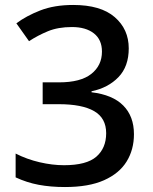

<svg xmlns="http://www.w3.org/2000/svg" viewBox="-20 -744 615 774"><path d="M499 -549Q499 -476 457.5 -433Q416 -390 349 -376V-372Q434 -362 477 -318.5Q520 -275 520 -203Q520 -141 490.5 -93Q461 -45 399.5 -17.5Q338 10 242 10Q184 10 136 1Q88 -8 43 -29V-125Q88 -102 139.5 -90Q191 -78 238 -78Q329 -78 368.5 -112.5Q408 -147 408 -207Q408 -268 359.5 -296Q311 -324 217 -324H152V-412H218Q305 -412 348 -446Q391 -480 391 -536Q391 -584 358.5 -609.5Q326 -635 270 -635Q214 -635 173 -618Q132 -601 97 -578L46 -650Q86 -680 142.5 -702Q199 -724 275 -724Q386 -724 442.5 -675Q499 -626 499 -549Z"/></svg>

Font: Noto Sans Thai Looped Medium
Style: Regular
Weight: 500
Designer: Sasikarn Vongin, Ben Mitchell
Foundry: The Fontpad Ltd
Version: Version 1.001; ttfautohint (v1.8.4.7-5d5b)